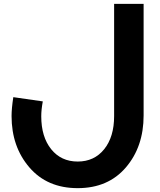

<svg xmlns="http://www.w3.org/2000/svg" viewBox="-20 -769 832 996"><path d="M40 -167Q40 -206 49 -265L202 -243Q194 -200 194 -166Q194 -59 245.5 5Q297 69 383 69Q469 69 520.5 5Q572 -59 572 -167V-749H725V-170Q725 -8 633 99.5Q541 207 383 207Q225 207 132.5 99.5Q40 -8 40 -167Z"/></svg>

Font: Montserrat-Arabic SemiBold
Style: Regular
Weight: 600
Designer: Mohamed Gaber
Foundry: Kief Type Foundry
Version: Version 5.008;PS 005.008;hotconv 1.0.88;makeotf.lib2.5.64775